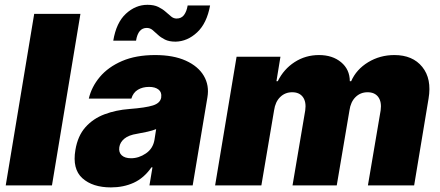

<svg xmlns="http://www.w3.org/2000/svg" viewBox="-20 -786 1867 814"><path d="M321 -727.3 200.3 0H4.3L125 -727.3Z M450.3 8.5Q372.5 8.5 329.2 -30.5Q285.9 -69.6 299.7 -150.6Q309.7 -210.2 342.3 -246.8Q375 -283.4 423.3 -301.5Q471.6 -319.6 528.4 -323.9Q597.7 -329.2 628.4 -339Q659.1 -348.7 663.4 -372.2V-373.6Q666.5 -394.9 652.2 -406.2Q637.8 -417.6 612.2 -417.6Q584.5 -417.6 564.5 -405.5Q544.4 -393.5 536.9 -367.9H356.5Q367.9 -417.6 403.2 -459.7Q438.6 -501.8 497.3 -527.2Q556.1 -552.6 637.8 -552.6Q715.2 -552.6 767.8 -528.8Q820.3 -505 844.1 -464.5Q867.9 -424 859.4 -373.6L796.9 0H613.6L626.4 -76.7H622.2Q590.2 -30.9 546.9 -11.2Q503.6 8.5 450.3 8.5ZM535.5 -115.1Q568.5 -115.1 598.5 -135.5Q628.6 -155.9 634.9 -193.2L642 -238.6Q626.1 -232.2 605.3 -227.6Q584.5 -223 561.1 -218.8Q525.9 -213.4 507.5 -198.3Q489 -183.2 485.8 -161.9Q482.6 -139.6 496.3 -127.3Q509.9 -115.1 535.5 -115.1ZM556.8 -613.6H460.2Q473 -690.3 514 -728Q555 -765.6 605.1 -765.6Q632.8 -765.6 650.9 -756.7Q669 -747.9 681.8 -736.5Q694.6 -725.1 705.3 -716.3Q715.9 -707.4 728.7 -707.4Q748.9 -707.4 760.1 -722.3Q771.3 -737.2 775.6 -762.8H870.7Q856.9 -687.1 815.7 -648.8Q774.5 -610.4 724.4 -609.4Q696.7 -609.4 679.2 -618.3Q661.6 -627.1 649.5 -638.5Q637.4 -649.9 626.8 -658.7Q616.1 -667.6 602.3 -667.6Q565.3 -667.6 556.8 -613.6Z M892 0 983 -545.5H1169L1152 -441.8H1157.7Q1182.9 -492.9 1229 -522.7Q1275.2 -552.6 1332.4 -552.6Q1389.6 -552.6 1426.1 -522.2Q1462.7 -491.8 1463.1 -441.8H1468.8Q1490.8 -491.8 1540.8 -522.2Q1590.9 -552.6 1652 -552.6Q1729.8 -552.6 1770.4 -502.1Q1811.1 -451.7 1796.9 -367.9L1735.8 0H1539.8L1593.8 -318.2Q1598.7 -354 1583.8 -374.5Q1568.9 -394.9 1538.4 -394.9Q1508.2 -394.9 1487.4 -374.5Q1466.6 -354 1461.6 -318.2L1407.7 0H1220.2L1274.1 -318.2Q1279.1 -354 1264.2 -374.5Q1249.3 -394.9 1218.8 -394.9Q1188.6 -394.9 1167.8 -374.5Q1147 -354 1142 -318.2L1088.1 0Z"/></svg>

Font: Inter UI Black
Style: Italic
Weight: 900
Italic angle: -9.39999°
Designer: Rasmus Andersson
Foundry: rsms
Version: 3.2;8d6f07862